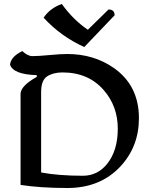

<svg xmlns="http://www.w3.org/2000/svg" viewBox="-20 -943 770 971"><path d="M320.8 7.8Q185.5 7.8 84 -7.8V-467.8Q84 -508.3 166 -554.2V-563Q46.9 -566.4 30.8 -616.2Q35.2 -656.7 92.8 -684.6Q120.1 -659.2 143.6 -659.2Q174.8 -659.2 230.5 -664.6Q286.1 -669.9 319.8 -669.9Q454.1 -669.9 555.2 -599.6Q682.6 -510.7 682.6 -345.2Q682.6 -202.6 589.8 -102.1Q487.8 7.8 320.8 7.8ZM398.9 -54.2Q473.1 -54.2 521.5 -113.8Q575.7 -181.6 575.7 -292Q575.7 -404.8 505.9 -485.8Q428.2 -576.7 295.9 -576.7Q249.5 -576.7 218.8 -557.1Q188 -537.6 188 -477.5V-70.8Q275.9 -54.2 398.9 -54.2ZM292.5 -922.9Q350.6 -842.3 424.3 -792.5L528.8 -895Q559.6 -895 559.6 -865.7L406.2 -705.1Q286.6 -759.3 200.7 -853.5Q232.4 -901.4 292.5 -922.9Z"/></svg>

Font: Balgruf
Style: Regular
Weight: 500
Designer: Paul James MIller
Foundry: High-Logic / Made with FontCreator
Version: Version 1.201;March 28, 2021;FontCreator 13.0.0.2683 64-bit